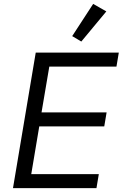

<svg xmlns="http://www.w3.org/2000/svg" viewBox="-20 -969 640 989"><path d="M476.9 0 489 -72.1H141L182.2 -317.8H517L529.1 -389.9H193.9L234 -626.1H579.9L592 -698.2H164.1L46.9 0ZM351.9 -783 398.8 -755 527.7 -910.2 459.9 -948.9Z"/></svg>

Font: Margiela Mono Italic Italic
Style: Regular
Weight: 400
Designer: Mike Abbink, Paul van der Laan, Pieter van Rosmalen
Foundry: Bold Monday
Version: Version 2.003 2021